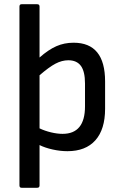

<svg xmlns="http://www.w3.org/2000/svg" viewBox="-20 -703 578 908"><path d="M82 185Q72 185 72 174V-672Q72 -683 82 -683H156Q167 -683 167 -672V-431Q209 -468 246.5 -484.5Q284 -501 328 -501Q477 -501 477 -318V-189Q477 -91 431 -39.5Q385 12 299 12Q265 12 229 4Q193 -4 167 -17V174Q167 185 156 185ZM276 -70Q382 -70 382 -200V-308Q382 -365 362.5 -391.5Q343 -418 303 -418Q273 -418 242.5 -402Q212 -386 167 -347V-96Q192 -84 221.5 -77Q251 -70 276 -70Z"/></svg>

Font: Sofia Sans Medium
Style: Regular
Weight: 500
Designer: Botio Nikoltchev, Ani Petrova
Foundry: lettersoup
Version: Version 4.101; ttfautohint (v1.8.4.7-5d5b)